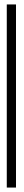

<svg xmlns="http://www.w3.org/2000/svg" viewBox="-20 -731 106 864"><path d="M10.5 113H52V-711H10.5Z"/></svg>

Font: Anybody UltraCondensed Light
Style: Regular
Weight: 300
Width: 1
Version: Version 1.113;gftools[0.9.25]